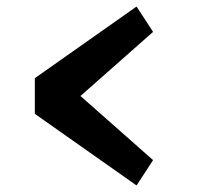

<svg xmlns="http://www.w3.org/2000/svg" viewBox="-20 -582 610 587"><path d="M86.5 -234V-343L397.5 -562L448 -484.5L226 -288.5L448 -92.5L397.5 -15Z"/></svg>

Font: League Mono Narrow SemiBold
Style: Regular
Weight: 600
Width: 3
Designer: Tyler Finck
Foundry: The League of Moveable Type / Tyler Finck
Version: Version 2.210